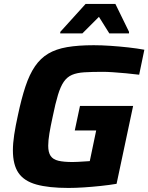

<svg xmlns="http://www.w3.org/2000/svg" viewBox="-20 -919 732 947"><path d="M317.8 8Q220.2 8 159.6 -8.9Q99 -25.7 71.3 -66Q43.6 -106.2 43.6 -177.9Q43.6 -211.7 50.1 -254.7Q56.6 -297.6 68.2 -350Q85.7 -432.9 105.5 -492.5Q125.3 -552.1 152.5 -591.9Q179.7 -631.7 217.9 -654.4Q256 -677.1 311.1 -686.6Q366.2 -696 442.4 -696Q480.4 -696 524.7 -693Q569.1 -690 613.2 -685.1Q657.3 -680.1 692 -673.7L666.4 -550.5Q635.2 -554.5 601.2 -557.6Q567.2 -560.7 537.5 -562.7Q507.8 -564.7 488.1 -564.7Q433.2 -564.7 396.2 -562.4Q359.2 -560.1 335.1 -549.7Q311 -539.3 294.7 -515.8Q278.5 -492.3 265.9 -450.8Q253.2 -409.3 240 -344Q229.4 -295.7 223.6 -260.6Q217.8 -225.4 217.8 -200Q217.8 -167.4 229.8 -149.8Q241.8 -132.3 268.2 -126.1Q294.6 -119.9 338 -119.9Q349.4 -119.9 364.5 -120.7Q379.6 -121.5 395.4 -122.6Q411.2 -123.7 422.8 -124.3L454.4 -275.5H348.8L374.5 -396.5H636.6L555 -12.4Q519.7 -6.4 477.2 -1.9Q434.8 2.6 393.4 5.3Q352 8 317.8 8ZM277 -754.3 277.4 -761.8 402.1 -899.5H549.2L616.5 -761.8L616.1 -754.3H519.2L468 -835.9L386.4 -754.3Z"/></svg>

Font: Saira Thin
Style: Italic
Weight: 100
Italic angle: -12°
Designer: Hector Gatti with collaboration of the Omnibus-Type team
Foundry: Omnibus-Type
Version: Version 1.101